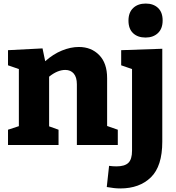

<svg xmlns="http://www.w3.org/2000/svg" viewBox="-20 -815 990 1079"><path d="M582 -107 642 -86V0H412V-341Q412 -381 394.5 -401.5Q377 -422 347 -422Q303 -422 256 -384V-105L309 -86V0H25V-86L86 -106V-427L25 -448V-533L219 -543L234 -471Q279 -511 328 -531Q377 -551 423 -551Q493 -551 537.5 -505.5Q582 -460 582 -376ZM661 -533 892 -541V-19Q892 119 828 181.5Q764 244 656 244Q623 244 580 236L593 117Q615 120 634 120Q681 120 701.5 100Q722 80 722 32V-427L661 -448ZM702 -699Q702 -745 728.5 -770Q755 -795 799 -795Q842 -795 868 -770.5Q894 -746 894 -700Q894 -654 867.5 -629Q841 -604 798 -604Q754 -604 728 -628.5Q702 -653 702 -699Z"/></svg>

Font: Bitter Pro ExtraBold
Style: Regular
Weight: 800
Designer: Sol Matas, and Bitter project Authors
Foundry: Sol Matas
Version: Version 1.010